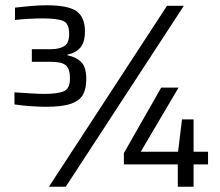

<svg xmlns="http://www.w3.org/2000/svg" viewBox="-20 -710 835 730"><path d="M155 -304Q128 -304 94 -306.5Q60 -309 35 -313V-359Q64 -357 96 -355Q128 -353 148 -353Q197 -353 221.5 -362.5Q246 -372 246 -412Q246 -449 230 -462Q214 -475 175 -475H101V-523H175Q204 -523 223.5 -534Q243 -545 243 -582Q243 -621 220 -630.5Q197 -640 142 -640Q120 -640 90.5 -638.5Q61 -637 37 -634V-681Q61 -684 95 -687Q129 -690 156 -690Q240 -690 271.5 -667Q303 -644 303 -591Q303 -549 285.5 -529Q268 -509 236 -502V-500Q270 -493 289 -474Q308 -455 308 -409Q308 -374 296 -351Q284 -328 251 -316Q218 -304 155 -304ZM166 0 615 -688H679L230 0ZM656 0V-85H451V-128L593 -377H659L515 -133H657L672 -256H716V-133H771V-85H716V0Z"/></svg>

Font: Saira
Style: Regular
Weight: 400
Designer: Hector Gatti with collaboration of the Omnibus-Type team
Foundry: Omnibus-Type
Version: Version 1.100; ttfautohint (v1.8.3)